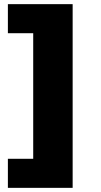

<svg xmlns="http://www.w3.org/2000/svg" viewBox="-20 -725 485 925"><path d="M18 180V40H140V-565H18V-705H330V180Z"/></svg>

Font: Nunito Sans 10pt SemiExpanded Black
Style: Regular
Weight: 900
Width: 6
Designer: Vernon Adams
Foundry: Vernon Adams
Version: Version 3.101;gftools[0.9.27]